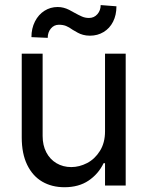

<svg xmlns="http://www.w3.org/2000/svg" viewBox="-20 -746 593 772"><path d="M402.3 -530.3H485.4V0H402.3V-89.8H396.5Q376 -46.9 336.4 -20Q296.9 6.8 239.3 6.8Q188.5 6.8 149.9 -15.6Q111.3 -38.1 89.4 -83Q67.4 -127.9 67.4 -193.4V-530.3H151.4V-199.2Q151.4 -162.1 166 -133.8Q180.7 -105.5 207 -89.8Q233.4 -74.2 266.6 -74.2Q298.8 -74.2 330.1 -90.3Q361.3 -106.4 381.8 -139.2Q402.3 -171.9 402.3 -217.8ZM211.9 -717.8Q224.6 -717.8 235.8 -714.8Q247.1 -711.9 257.8 -706.5Q268.6 -701.2 278.3 -695.3Q295.9 -685.5 309.1 -679.7Q322.3 -673.8 337.9 -673.8Q358.4 -673.8 371.6 -689Q384.8 -704.1 384.8 -725.6L448.2 -720.7Q448.2 -685.5 434.6 -658.7Q420.9 -631.8 396.5 -617.2Q372.1 -602.5 341.8 -602.5Q326.2 -602.5 314 -606Q301.8 -609.4 293 -614.3Q284.2 -619.1 272.5 -626Q257.8 -636.7 245.6 -641.6Q233.4 -646.5 216.8 -646.5Q197.3 -646.5 184.6 -631.3Q171.9 -616.2 171.9 -593.8L106.4 -596.7Q106.4 -631.8 120.6 -659.7Q134.8 -687.5 158.7 -702.6Q182.6 -717.8 211.9 -717.8Z"/></svg>

Font: Pretendard JP Variable
Style: Regular
Weight: 400
Designer: Base glyphs from Inter by Rasmus Andersson; Hangul glyphs from Noto Sans CJK(Source Han Sans) by Jang Soo-young and Kang
Foundry: Kil Hyung-jin
Version: Version 1.307;Glyphs 3.2 (3192)